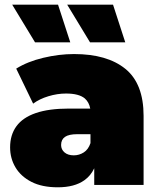

<svg xmlns="http://www.w3.org/2000/svg" viewBox="-20 -787 679 817"><path d="M381 0V-71Q366 -39 339 -20Q297 10 226 10Q159 10 114 -13Q69 -36 46 -74.5Q23 -113 23 -160Q23 -213 50 -250Q77 -287 132.5 -306Q188 -325 273 -325H364Q359 -352 341 -368Q316 -389 261 -389Q224 -389 186 -377.5Q148 -366 121 -346L49 -495Q97 -525 164 -541Q231 -557 295 -557Q436 -557 513.5 -494Q591 -431 591 -294V0ZM365 -216H309Q273 -216 256.5 -204.5Q240 -193 240 -170Q240 -151 254.5 -138.5Q269 -126 294 -126Q317 -126 336.5 -138.5Q356 -151 365 -178ZM363 -607 266 -767H461L513 -607ZM129 -607 32 -767H227L279 -607Z"/></svg>

Font: Montserrat Thin Black
Style: Regular
Weight: 900
Version: Version 9.000